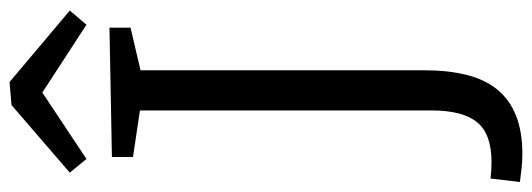

<svg xmlns="http://www.w3.org/2000/svg" viewBox="-388 -574 1087 392"><g transform="rotate(-90 155.0 -378.5)"><path d="M30 -693 294 -698V-655L196 -632L207 -651V-55Q207 -6 197.5 31.5Q188 69 167.5 94Q147 119 114.5 132Q82 145 36 145Q22 145 8 143.5Q-6 142 -21 140L-14 80Q-5 81 3 81.5Q11 82 20 82Q77 82 101 52.5Q125 23 125 -40V-651L137 -634L30 -650ZM26 -745 -2 -779 136 -898 183 -902 329 -779 300 -745 134 -853 187 -852Z"/></g></svg>

Font: Pack4
Style: Regular
Weight: 400
Version: Version 2.002